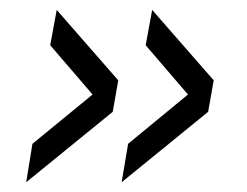

<svg xmlns="http://www.w3.org/2000/svg" viewBox="-20 -482 502 390"><path d="M209 -254.9 33.2 -111.8 45.9 -189.9 168 -290 82 -390.1 95.2 -461.9 220.2 -318.8ZM402.8 -254.9 227.1 -111.8 240.2 -189.9 361.8 -290 275.9 -390.1 289.1 -461.9 414.1 -318.8Z"/></svg>

Font: Creato Display
Style: Italic
Weight: 400
Italic angle: -10°
Version: Version 1.000